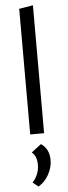

<svg xmlns="http://www.w3.org/2000/svg" viewBox="-65 -748 379 1072"><g transform="rotate(-5 124.0 -211.5)"><path d="M85 0V-704L163 -717V0ZM106 294 75 269Q113 226 113 173Q113 123 85 101L140 59Q186 90 186 152Q186 193 164.5 232.5Q143 272 106 294Z"/></g></svg>

Font: EauTestText Medium
Style: Regular
Weight: 500
Designer: Christian Thalmann (Catharsis Fonts)
Version: Version 0.001;PS 000.001;hotconv 1.0.88;makeotf.lib2.5.64775